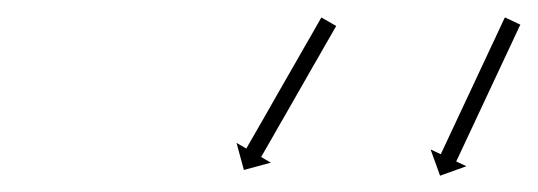

<svg xmlns="http://www.w3.org/2000/svg" viewBox="-20 -564 630 225"><path d="M588.9 -533.3C589.2 -533.9 589.5 -534.5 589.8 -535.1L571.7 -543.6C571.4 -543 571.1 -542.4 570.8 -541.8C570 -540.1 569.2 -538.4 568.4 -536.7C567.2 -534.1 566 -531.4 564.7 -528.8C563.1 -525.4 561.5 -522 559.9 -518.5C558 -514.5 556.1 -510.4 554.2 -506.4C552.1 -501.9 550 -497.4 547.9 -492.9C545.6 -488 543.4 -483.2 541.1 -478.4C538.8 -473.4 536.4 -468.4 534.1 -463.4C531.8 -458.5 529.4 -453.5 527.1 -448.5C524.8 -443.7 522.6 -438.8 520.3 -434C518.2 -429.5 516.1 -425 514 -420.5C512.1 -416.4 510.2 -412.4 508.3 -408.4C506.7 -404.9 505.1 -401.5 503.5 -398.1C502.2 -395.5 501 -392.8 499.8 -390.2C499 -388.5 498.2 -386.8 497.4 -385.1C497.1 -384.5 496.8 -383.9 496.5 -383.3L484.6 -388.9L495.7 -358.1L526.6 -369.2L514.6 -374.8C514.9 -375.4 515.2 -376 515.5 -376.6C516.3 -378.3 517.1 -380 517.9 -381.7C519.1 -384.3 520.3 -387 521.6 -389.6C523.2 -393 524.8 -396.4 526.4 -399.9C528.3 -403.9 530.2 -407.9 532.1 -412C534.2 -416.5 536.3 -421 538.4 -425.5C540.7 -430.4 542.9 -435.2 545.2 -440C547.5 -445 549.9 -450 552.2 -455C554.5 -459.9 556.9 -464.9 559.2 -469.9C561.5 -474.7 563.7 -479.6 566 -484.4C568.1 -488.9 570.2 -493.4 572.3 -497.9C574.2 -502 576.1 -506 578 -510C579.6 -513.5 581.2 -516.9 582.8 -520.3C584.1 -522.9 585.3 -525.6 586.5 -528.2C587.3 -529.9 588.1 -531.6 588.9 -533.3ZM373 -531.8C373.3 -532.4 373.6 -533 374 -533.6L356.6 -543.5C356.3 -542.9 356 -542.4 355.6 -541.8C354.7 -540.2 353.8 -538.5 352.8 -536.9C351.4 -534.4 349.9 -531.9 348.5 -529.3C346.6 -526.1 344.8 -522.8 342.9 -519.5C340.7 -515.6 338.4 -511.8 336.2 -507.9C333.7 -503.6 331.3 -499.2 328.8 -494.9C326.1 -490.3 323.5 -485.6 320.8 -481C318.1 -476.2 315.4 -471.5 312.6 -466.7C309.9 -461.9 307.2 -457.1 304.4 -452.4C301.8 -447.7 299.1 -443.1 296.5 -438.5C294 -434.2 291.5 -429.9 289.1 -425.5C286.8 -421.7 284.6 -417.8 282.4 -413.9C280.5 -410.6 278.7 -407.4 276.8 -404.1C275.3 -401.6 273.9 -399 272.4 -396.5C271.5 -394.9 270.6 -393.3 269.6 -391.6C269.3 -391.1 269 -390.5 268.7 -389.9L257.2 -396.5L265.8 -364.8L297.4 -373.4L286 -380C286.3 -380.5 286.7 -381.1 287 -381.7C287.9 -383.3 288.9 -384.9 289.8 -386.6C291.2 -389.1 292.7 -391.6 294.1 -394.1C296 -397.4 297.9 -400.7 299.8 -404C302 -407.8 304.2 -411.7 306.4 -415.6C308.9 -419.9 311.4 -424.2 313.9 -428.6C316.5 -433.2 319.1 -437.8 321.8 -442.4C324.5 -447.2 327.3 -452 330 -456.8C332.7 -461.5 335.5 -466.3 338.2 -471.1C340.9 -475.7 343.5 -480.3 346.1 -485C348.6 -489.3 351.1 -493.6 353.6 -497.9C355.8 -501.8 358 -505.7 360.2 -509.6C362.1 -512.8 364 -516.1 365.9 -519.4C367.3 -521.9 368.8 -524.4 370.2 -527C371.1 -528.6 372.1 -530.2 373 -531.8Z"/></svg>

Font: FRB American Cursive Just Arrows Medium
Style: Italic
Weight: 500
Italic angle: -25°
Version: Version 2.0;Modular Font Editor K font №1